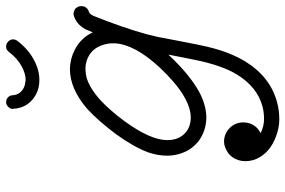

<svg xmlns="http://www.w3.org/2000/svg" viewBox="-173 -530 935 629"><g transform="rotate(-90 294.5 -215.5)"><path d="M286 -660Q297 -653 297 -641Q298 -629 304 -620Q317 -602 341 -600L347 -599Q367 -599 390 -611Q418 -626 439 -654Q446 -663 456 -663Q466 -663 473 -656Q480 -649 480 -640.5Q480 -632 475 -626Q440 -580 391 -562Q369 -554 347 -554Q320 -554 300 -565Q267 -583 257 -615Q253 -627 253 -639Q253 -640 252 -640Q252 -649 259 -656Q266 -663 273.5 -663Q281 -663 286 -660ZM467 -306Q467 -310 467 -318.5Q467 -327 463.5 -340.5Q460 -354 454 -364Q440 -389 410 -399Q397 -403 387 -403Q369 -403 353 -399Q303 -383 249 -321Q231 -301 212 -275Q150 -190 150 -135Q150 -95 177 -73Q197 -58 223 -58Q292 -58 388 -160Q463 -241 467 -306ZM173 171Q196 182 218.5 182Q241 182 260 177Q324 160 365 93Q395 44 413 -45Q416 -58 422 -90Q428 -122 430 -131Q427 -129 425 -126Q363 -61 309 -31Q264 -7 223 -7Q179 -8 146 -33Q109 -63 101 -112Q99 -123 99 -135Q99 -166 110 -198Q128 -246 171 -305Q214 -362 252 -397Q318 -454 383 -454Q417 -453 446 -438Q485 -418 503 -379Q511 -399 513 -403Q529 -432 557 -441Q560 -442 563.5 -442Q567 -442 570.5 -441Q574 -440 577 -438.5Q580 -437 582 -434.5Q584 -432 586 -429Q589 -423 589 -417Q589 -411 587 -406Q582 -395 571 -392Q565 -390 561 -384Q557 -378 554 -369L540 -333Q503 -235 488 -166Q483 -140 477 -108Q461 -24 455.5 -2Q450 20 445 36Q440 52 434 67Q422 97 408 120Q357 203 273 225Q247 232 218 232Q189 232 159 220Q115 203 94 168Q81 146 81 121Q81 96 95 77Q104 66 110 63Q121 56 127 54.5Q133 53 135 52Q140 51 147 51Q154 51 161 53Q176 57 187 67Q208 86 208 114Q208 140 190 159Q182 166 173 171Z"/></g></svg>

Font: TT2020Base
Style: Italic
Weight: 400
Italic angle: -15°
Version: Version 0.2.000